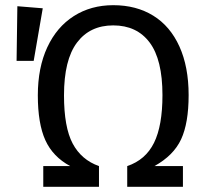

<svg xmlns="http://www.w3.org/2000/svg" viewBox="-20 -721 803 741"><path d="M708 -354Q708 -246 679 -183.5Q650 -121 576 -80H686V0H471V-80Q542 -104 574.5 -170Q607 -236 607 -354Q607 -491 557.5 -557Q508 -623 417 -623Q327 -623 277 -556.5Q227 -490 227 -353Q227 -230 260.5 -167Q294 -104 362 -80V0H147V-80H251Q184 -116 155 -180Q126 -244 126 -353Q126 -460 162.5 -538.5Q199 -617 265 -659Q331 -701 417 -701Q506 -701 571.5 -660.5Q637 -620 672.5 -541.5Q708 -463 708 -354ZM145 -689 110 -486H44L47 -697Z"/></svg>

Font: FiraGOUPP
Style: Medium
Weight: 400
Designer: bBox Type
Foundry: bBox Type GmbH
Version: Version 1.001